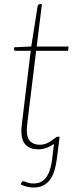

<svg xmlns="http://www.w3.org/2000/svg" viewBox="-20 -692 376 900"><path d="M233 -17.5Q216.5 -5.5 197.5 1.2Q178.5 8 159 8Q121.5 8 101 -12.5Q80.5 -33 80 -77Q80 -80 80.2 -84.5Q80.5 -89 81.2 -97.8Q82 -106.5 83.8 -120.5Q85.5 -134.5 88 -156L124 -454H53Q45.5 -454 45.5 -461.5L47 -470.5L126.5 -474L156.5 -664Q157.5 -667 159.8 -669.8Q162 -672.5 165.5 -672.5H176.5L152 -474H301.5L299 -454H149.5L113 -156Q110.5 -135.5 109 -122.2Q107.5 -109 106.8 -100.2Q106 -91.5 105.8 -87Q105.5 -82.5 105.5 -80.5Q105.5 -45 122.2 -29.2Q139 -13.5 165 -13.5Q183 -13.5 197 -19.2Q211 -25 221.2 -32.2Q231.5 -39.5 238.2 -45.2Q245 -51 248.5 -51H259.5L246.5 52.5Q242.5 83 235 107.8Q227.5 132.5 214.5 150.2Q201.5 168 182.5 177.5Q163.5 187 137.5 187Q123 187 107.8 183.5Q92.5 180 77.5 173L80.5 164Q82.5 160 85 158.8Q87.5 157.5 89.5 157.5Q93 157.5 105.5 162.8Q118 168 137.5 168Q158 168 173 160Q188 152 198.2 137Q208.5 122 215 100.8Q221.5 79.5 224.5 53.5Z"/></svg>

Font: Lato Thin
Style: Italic
Weight: 200
Italic angle: -7°
Designer: Lukasz Dziedzic
Foundry: tyPoland Lukasz Dziedzic
Version: Version 2.007; 2014-02-27